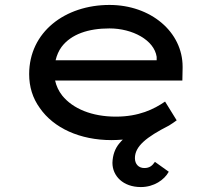

<svg xmlns="http://www.w3.org/2000/svg" viewBox="-20 -557 874 777"><path d="M550 200C603 200 645 171 663 138L607 98C596 114 585 123 564 123C541 123 526 107 526 83C526 35 572 -2 664 -49C675 -56 686 -63 695 -70L648 -146C603 -115 542 -85 449 -85C352 -85 275 -117 232 -170C217 -189 208 -209 203 -231H718L719 -282C719 -284 719 -285 719 -287C719 -428 590 -537 423 -537C244 -537 98 -428 98 -257C98 -206 112 -160 141 -120C197 -39 303 10 432 10C447 10 462 9 477 8C472 13 468 17 464 22C445 44 436 71 435 102C435 155 478 200 550 200ZM205 -313C210 -334 218 -352 229 -367C268 -419 338 -442 423 -442C516 -442 604 -395 614 -327V-313Z"/></svg>

Font: Lexend Peta
Style: Regular
Weight: 400
Designer: Bonnie Shaver-Troup, Thomas Jockin
Foundry: Lexend
Version: Version 1.007